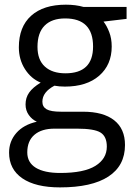

<svg xmlns="http://www.w3.org/2000/svg" viewBox="-20 -565 588 825"><path d="M523.9 -535.2V-483.9L424.8 -472.2Q438.5 -455.1 449.2 -427.5Q460 -399.9 460 -365.2Q460 -286.6 406.2 -239.7Q352.5 -192.9 258.8 -192.9Q234.9 -192.9 213.9 -196.8Q162.1 -169.4 162.1 -127.9Q162.1 -106 180.2 -95.5Q198.2 -85 242.2 -85H336.9Q423.8 -85 470.5 -48.3Q517.1 -11.7 517.1 58.1Q517.1 147 445.8 193.6Q374.5 240.2 237.8 240.2Q132.8 240.2 75.9 201.2Q19 162.1 19 90.8Q19 42 50.3 6.3Q81.5 -29.3 138.2 -42Q117.7 -51.3 103.8 -70.8Q89.8 -90.3 89.8 -116.2Q89.8 -145.5 105.5 -167.5Q121.1 -189.5 154.8 -210Q113.3 -227.1 87.2 -268.1Q61 -309.1 61 -361.8Q61 -449.7 113.8 -497.3Q166.5 -544.9 263.2 -544.9Q305.2 -544.9 338.9 -535.2ZM97.2 89.8Q97.2 133.3 133.8 155.8Q170.4 178.2 238.8 178.2Q340.8 178.2 389.9 147.7Q439 117.2 439 64.9Q439 21.5 412.1 4.6Q385.3 -12.2 311 -12.2H213.9Q158.7 -12.2 127.9 14.2Q97.2 40.5 97.2 89.8ZM141.1 -363.8Q141.1 -307.6 172.9 -278.8Q204.6 -250 261.2 -250Q379.9 -250 379.9 -365.2Q379.9 -485.8 259.8 -485.8Q202.6 -485.8 171.9 -455.1Q141.1 -424.3 141.1 -363.8Z"/></svg>

Font: Samim FD
Style: FD
Weight: 400
Foundry: DejaVu fonts team - Redesigned by Saber Rastikerdar
Version: Version 4.0.5